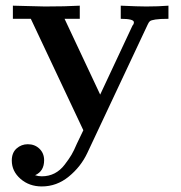

<svg xmlns="http://www.w3.org/2000/svg" viewBox="-20 -464 646 684"><path d="M22 107.9Q22 80.1 39.1 64.9Q56.2 49.8 79.1 49.8Q104 49.8 120.6 65.9Q137.2 82 137.2 106.9Q137.2 146 105 160.2Q116.2 164.1 128.9 164.1Q153.8 164.1 174.3 153.6Q194.8 143.1 210.4 122.6Q226.1 102.1 234.6 87.6Q243.2 73.2 253.9 47.9L276.9 0L89.8 -397H25.9V-443.8Q35.6 -443.8 79.8 -442.4Q124 -440.9 140.1 -440.9Q214.4 -440.9 264.2 -443.8V-397H210L336.9 -127L452.1 -373Q457 -377.9 457 -384.8Q457 -397 410.2 -397V-443.8Q473.1 -440.9 501 -440.9Q543.9 -440.9 580.1 -443.8V-397Q549.3 -397 533.7 -394.5Q518.1 -392.1 513.9 -388.4Q509.8 -384.8 505.9 -376L291 81.1Q268.1 129.9 225.1 165Q182.1 200.2 128.9 200.2Q84 200.2 53 173.1Q22 146 22 107.9Z"/></svg>

Font: CMU Serif
Style: Bold
Weight: 700
Version: Version 0.7.0